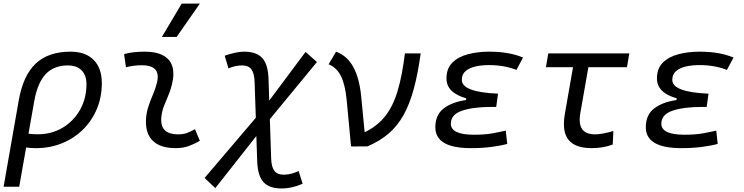

<svg xmlns="http://www.w3.org/2000/svg" viewBox="-20 -815 4142 1069"><path d="M372.6 -527.3Q455.6 -527.3 501.2 -481.7Q546.9 -436 546.9 -351.6Q546.9 -274.4 519.3 -208.5Q491.7 -142.6 441.9 -93.5Q392.1 -44.4 325.2 -17.3Q258.3 9.8 179.7 9.8Q153.3 9.8 125.5 6.3L86.9 224.6H0L84 -253.9Q108.4 -394.5 178.7 -460.9Q249 -527.3 372.6 -527.3ZM138.7 -70.3Q162.6 -67.4 190.4 -67.4Q267.6 -67.4 328.9 -104Q390.1 -140.6 425.8 -203.9Q461.4 -267.1 461.4 -346.7Q461.4 -396 434.3 -423.3Q407.2 -450.7 357.9 -450.7Q279.8 -450.7 234.1 -402.1Q188.5 -353.5 170.4 -250.5Z M1065.4 -95.7 1092.8 -31.2Q1064 -14.2 1032 -2.2Q1000 9.8 958.5 9.8Q872.1 9.8 830.1 -31.7Q792.5 -68.8 792.5 -137.2Q792.5 -145 793 -153.3Q795.4 -189.9 807.1 -224.6Q818.8 -259.3 833 -292Q846.7 -324.7 854 -355Q858.4 -373 858.4 -387.2Q858.4 -451.7 770.5 -451.7Q724.1 -451.7 681.2 -440.4L670.9 -513.7Q699.7 -522 728.5 -524.7Q757.3 -527.3 786.1 -527.3Q880.9 -527.3 920.4 -481Q945.3 -451.2 945.3 -403.8Q945.3 -377.4 937.5 -345.2Q929.2 -310.5 916 -280.8Q902.8 -250.5 891.6 -221.2Q880.4 -191.9 877.9 -157.7Q877.4 -152.8 877.4 -147.9Q877.4 -66.9 971.2 -66.9Q997.6 -66.9 1017.8 -73.5Q1038.1 -80.1 1065.4 -95.7ZM881.3 -609.4 991.7 -794.9H1092.8L963.4 -609.4Z M1178.7 232.4 1119.1 175.8 1404.3 -159.2 1397.5 -358.9Q1396 -407.2 1379.6 -429Q1363.3 -450.7 1328.6 -450.7Q1289.6 -450.7 1252 -434.1L1231 -504.9Q1295.4 -527.3 1339.4 -527.3Q1408.7 -527.3 1440.7 -491.5Q1472.7 -455.6 1475.1 -375L1479 -254.9L1681.2 -525.9L1744.6 -469.7L1482.4 -151.4L1489.7 67.4Q1491.2 114.7 1507.8 136.2Q1524.4 157.7 1559.1 157.7Q1599.6 157.7 1642.6 137.2L1665 208Q1605.5 234.4 1548.3 234.4Q1479 234.4 1446.8 198.7Q1414.6 163.1 1412.1 83.5L1407.2 -57.6Z M1934.6 0.5 1910.6 -253.4Q1902.3 -343.3 1878.4 -391.1Q1854.5 -439 1809.6 -457L1851.1 -527.3Q1912.1 -504.9 1946.3 -443.4Q1980.5 -381.8 1990.7 -281.2L2010.3 -78.6Q2080.1 -112.3 2124 -167.5Q2168 -222.7 2193.6 -307.9Q2219.2 -393.1 2234.4 -517.6H2322.3Q2306.6 -403.3 2283.4 -318.6Q2260.3 -233.9 2226.1 -173.1Q2191.9 -112.3 2142.8 -70.6Q2093.8 -28.8 2025.9 0L1938.5 0.5L1939.9 -1.5Z M2602.1 9.8Q2403.8 9.8 2403.8 -106.4Q2403.8 -176.8 2451.7 -212.2Q2499.5 -247.6 2574.2 -257.8L2576.2 -267.6Q2465.8 -298.3 2465.8 -378.4Q2465.8 -433.6 2498.3 -466.1Q2530.8 -498.5 2585 -512.9Q2639.2 -527.3 2704.6 -527.3Q2814.5 -527.3 2892.1 -494.6L2855.5 -425.8Q2787.1 -452.6 2702.1 -452.6Q2662.6 -452.6 2628.2 -445.1Q2593.8 -437.5 2572.5 -419.4Q2551.3 -401.4 2551.3 -370.6Q2551.3 -301.8 2752.9 -293.5L2742.7 -219.7H2716.8Q2614.3 -219.7 2552.2 -198.5Q2490.2 -177.2 2490.2 -126.5Q2490.2 -64.9 2619.1 -64.9Q2679.7 -64.9 2721.4 -72.5Q2763.2 -80.1 2795.9 -87.9L2804.2 -13.7Q2764.2 -2.9 2713.1 3.4Q2662.1 9.8 2602.1 9.8Z M3274.9 9.8Q3181.6 9.8 3145 -37.1Q3119.6 -69.3 3119.6 -125Q3119.6 -150.4 3125 -181.2L3170.4 -440.9H3019.5L3032.7 -517.6H3483.9L3470.7 -440.9H3255.9L3210.9 -184.1Q3207.5 -164.1 3207.5 -147.9Q3207.5 -66.9 3293 -66.9Q3329.6 -66.9 3395 -85.4L3391.6 -10.3Q3337.4 9.8 3274.9 9.8Z M3773.9 9.8Q3575.7 9.8 3575.7 -106.4Q3575.7 -176.8 3623.5 -212.2Q3671.4 -247.6 3746.1 -257.8L3748 -267.6Q3637.7 -298.3 3637.7 -378.4Q3637.7 -433.6 3670.2 -466.1Q3702.6 -498.5 3756.8 -512.9Q3811 -527.3 3876.5 -527.3Q3986.3 -527.3 4064 -494.6L4027.3 -425.8Q3959 -452.6 3874 -452.6Q3834.5 -452.6 3800 -445.1Q3765.6 -437.5 3744.4 -419.4Q3723.1 -401.4 3723.1 -370.6Q3723.1 -301.8 3924.8 -293.5L3914.6 -219.7H3888.7Q3786.1 -219.7 3724.1 -198.5Q3662.1 -177.2 3662.1 -126.5Q3662.1 -64.9 3791 -64.9Q3851.6 -64.9 3893.3 -72.5Q3935.1 -80.1 3967.8 -87.9L3976.1 -13.7Q3936 -2.9 3885 3.4Q3834 9.8 3773.9 9.8Z"/></svg>

Font: CaskaydiaCove NFP SemiLight
Style: Italic
Weight: 350
Italic angle: -10°
Designer: Aaron Bell
Foundry: Saja Typeworks
Version: Version 2111.001; VTT 6.35;Nerd Fonts 3.1.1